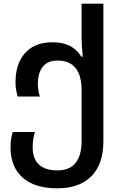

<svg xmlns="http://www.w3.org/2000/svg" viewBox="-20 -780 662 1040"><path d="M37 17Q37 -26 49 -65H169Q157 -26 157 18Q157 80 191 111.5Q225 143 291 143Q422 143 422 -18V-291Q422 -452 291 -452Q239 -452 212 -419Q185 -386 185 -324Q185 -292 196 -257H76Q64 -296 64 -334Q64 -436 116.5 -493.5Q169 -551 264 -551Q319 -551 356.5 -532.5Q394 -514 421 -473H428Q422 -543 422 -575V-760H540V-15Q540 108 475.5 174Q411 240 290 240Q168 240 102.5 182Q37 124 37 17Z"/></svg>

Font: Noto Sans Georgian Medium
Style: Regular
Weight: 500
Designer: Monotype Design team
Foundry: Monotype Imaging Inc.
Version: Version 1.000